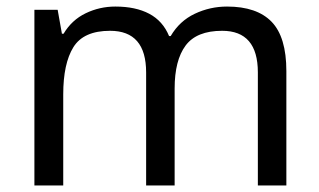

<svg xmlns="http://www.w3.org/2000/svg" viewBox="-20 -566 975 586"><path d="M673 -546Q764 -546 809 -499.5Q854 -453 854 -349V0H767V-345Q767 -472 658 -472Q580 -472 546.5 -427Q513 -382 513 -296V0H426V-345Q426 -472 316 -472Q235 -472 204 -422Q173 -372 173 -278V0H85V-536H156L169 -463H174Q199 -505 241.5 -525.5Q284 -546 332 -546Q394 -546 435.5 -524Q477 -502 496 -456H501Q528 -502 574.5 -524Q621 -546 673 -546Z"/></svg>

Font: Noto Sans Gunjala Gondi
Style: Regular
Weight: 400
Designer: Ek Type
Foundry: Ek Type
Version: Version 1.004